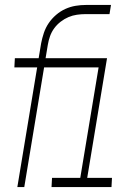

<svg xmlns="http://www.w3.org/2000/svg" viewBox="-20 -755 540 775"><path d="M50 0 130 -483H38L40 -520H136L146 -580Q150 -601 157 -622Q164 -643 176.5 -661.5Q189 -680 206.5 -695Q224 -710 244 -719Q264 -728 285 -731.5Q306 -735 327 -735H428L422 -698H325Q308 -698 290.5 -695.5Q273 -693 256.5 -686Q240 -679 225 -667.5Q210 -656 199 -641Q188 -626 182 -609Q176 -592 173 -574L164 -520H279V-511L277 -485V-483H158L78 0ZM188 0 190 -37H304L378 -483H277V-485L279 -511V-520H412L332 -37H432L430 0Z"/></svg>

Font: Iosevka SS04 XLt Obl
Style: Regular
Weight: 200
Italic angle: -9°
Monospace: yes
Designer: Belleve Invis
Foundry: Belleve Invis
Version: Version 19.0.0; ttfautohint (v1.8.4)